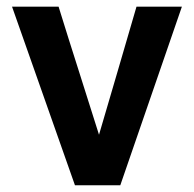

<svg xmlns="http://www.w3.org/2000/svg" viewBox="-20 -548 573 568"><path d="M201.7 0 15.6 -528.3H153.3Q182.6 -433.6 212.9 -338.9Q243.2 -244.1 272.9 -149.4Q300.8 -244.1 328.6 -339.1Q356.4 -434.1 383.8 -528.3H518.1L335.9 0Z"/></svg>

Font: Comme SemiBold
Style: Regular
Weight: 600
Version: Version 1.000;gftools[0.9.27]